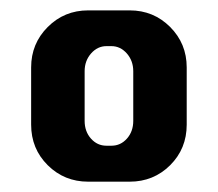

<svg xmlns="http://www.w3.org/2000/svg" viewBox="-20 -750 420 370"><path d="M339.8 -509.8Q339.8 -463.4 307.9 -431.6Q275.9 -399.9 230 -399.9H149.9Q104 -399.9 72 -431.6Q40 -463.4 40 -509.8V-620.1Q40 -666 72 -698Q104 -730 149.9 -730H230Q275.9 -730 307.9 -698Q339.8 -666 339.8 -620.1ZM236.8 -517.1V-612.8Q236.8 -632.8 224.4 -647Q211.9 -661.1 194.8 -661.1H185.1Q168 -661.1 155.5 -647Q143.1 -632.8 143.1 -612.8V-517.1Q143.1 -496.6 155.3 -482.9Q167.5 -469.2 185.1 -469.2H194.8Q212.4 -469.2 224.6 -482.9Q236.8 -496.6 236.8 -517.1Z"/></svg>

Font: Laconic
Style: Bold
Weight: 700
Designer: Robby Woodard
Version: Version 1.000